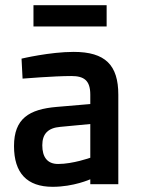

<svg xmlns="http://www.w3.org/2000/svg" viewBox="-20 -711 547 740"><path d="M328 -103C328 -103 261 -79 204 -79C162 -79 143 -106 143 -151C143 -196 166 -218 212 -222L328 -233ZM436 -346C436 -460 386 -511 264 -511C172 -511 63 -485 63 -485L67 -408C67 -408 188 -418 255 -418C304 -418 328 -401 328 -346V-310L199 -299C92 -290 34 -254 34 -148C34 -44 84 9 183 9C264 9 328 -20 328 -20V-1H436V-346ZM391 -609V-691H109V-609Z"/></svg>

Font: RazerF5 SemiBold
Style: Regular
Weight: 600
Foundry: Razer Inc.
Version: Version 2